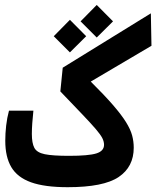

<svg xmlns="http://www.w3.org/2000/svg" viewBox="-20 -759 638 783"><path d="M255.9 4.4Q162.1 4.4 106.4 -15.6Q50.8 -35.6 26.1 -77.4Q1.5 -119.1 1.5 -184.6Q1.5 -214.8 5.1 -246.8Q8.8 -278.8 16.6 -307.6H116.2Q113.3 -280.8 111.6 -256.6Q109.9 -232.4 109.9 -212.9Q109.9 -175.3 120.1 -156Q130.4 -136.7 162.6 -130.1Q194.8 -123.5 261.2 -123.5Q341.3 -123.5 372.8 -133.3Q404.3 -143.1 404.3 -168.5Q404.3 -182.1 397 -196.3Q389.6 -210.4 370.6 -232.7Q351.6 -254.9 316.7 -291.5Q281.7 -328.1 226.1 -386.2L235.8 -482.9L595.2 -704.6L597.7 -572.3L350.1 -426.3Q406.2 -370.6 440.7 -330.8Q475.1 -291 493.7 -261.2Q512.2 -231.4 518.8 -206.8Q525.4 -182.1 525.4 -156.7Q525.4 -78.6 463.9 -37.1Q402.3 4.4 255.9 4.4ZM265.1 -545.4 199.2 -611.3 265.1 -678.2 331.5 -611.3ZM374.5 -606 308.6 -671.9 374.5 -738.8 440.9 -671.9Z"/></svg>

Font: Cascadia Mono NF SemiBold
Style: Regular
Weight: 600
Monospace: yes
Designer: Aaron Bell
Foundry: Saja Typeworks
Version: Version 2404.023; ttfautohint (v1.8.4)